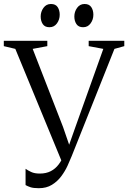

<svg xmlns="http://www.w3.org/2000/svg" viewBox="-32 -952 658 984"><path d="M167 12.5Q139 12.5 124.2 7.5Q109.5 2.5 99 -3.5V-87Q111 -78.5 128 -70.5Q145 -62.5 172 -62.5Q204.5 -62.5 228.2 -74.8Q252 -87 269.2 -110Q286.5 -133 298.5 -165.5L288 -116L46.5 -701.5L-12.5 -715.5V-743H210.5V-715.5L135.5 -701.5L291 -301.5L332.5 -181L314.5 -188L354.5 -301L497.5 -701.5L422.5 -715.5V-743H605V-715.5L554.5 -701.5L335.5 -152Q327 -130.5 314 -102.2Q301 -74 281.5 -48Q262 -22 234 -4.8Q206 12.5 167 12.5ZM221 -812.5Q198 -812.5 187.2 -828.5Q176.5 -844.5 176.5 -867.5Q176.5 -892 190.8 -911.8Q205 -931.5 228.5 -931.5H229.5Q253 -931.5 263.5 -915.5Q274 -899.5 274 -876.5Q274 -851.5 259.8 -832Q245.5 -812.5 222 -812.5ZM393.5 -812.5Q370.5 -812.5 359.8 -828.5Q349 -844.5 349 -867.5Q349 -892 363.2 -911.8Q377.5 -931.5 401 -931.5H402Q425 -931.5 435.8 -915.5Q446.5 -899.5 446.5 -876.5Q446.5 -851.5 432.2 -832Q418 -812.5 394.5 -812.5Z"/></svg>

Font: Merriweather 96pt Light
Style: Regular
Weight: 300
Version: Version 2.100